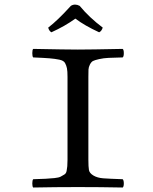

<svg xmlns="http://www.w3.org/2000/svg" viewBox="-20 -834 680 856"><path d="M374 -122Q374 -90 376.5 -76Q379 -62 396.5 -51.5Q414 -41 440.5 -39Q467 -37 527 -35Q532 -30 532 -16Q532 -2 527 2Q427 0 328 0Q226 0 128 2Q124 -2 124 -16Q124 -30 128 -35Q163 -36 183 -37Q203 -38 222.5 -40Q242 -42 250.5 -46.5Q259 -51 267 -56Q275 -61 277 -72Q279 -83 280 -93Q281 -103 281 -122V-491Q281 -517 278.5 -529.5Q276 -542 270 -553Q264 -564 244.5 -568Q225 -572 201 -574Q177 -576 128 -578Q124 -582 124 -597Q124 -612 128 -616Q278 -613 327 -613Q380 -613 527 -616Q532 -612 532 -597Q532 -582 527 -578Q486 -577 464 -576Q442 -575 422 -570.5Q402 -566 394.5 -562Q387 -558 381 -546.5Q375 -535 374.5 -524Q374 -513 374 -491ZM335 -808Q379 -755 438 -711Q433 -695 422 -690Q357 -720 316 -751Q269 -717 209 -690Q198 -697 195 -711Q236 -742 296 -808Q314 -819 335 -808Z"/></svg>

Font: Linux Libertine Mono O
Style: Mono
Weight: 400
Designer: Philipp H. Poll
Foundry: Philipp H. Poll
Version: Version 5.1.7